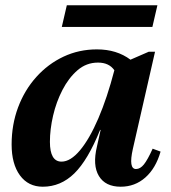

<svg xmlns="http://www.w3.org/2000/svg" viewBox="-20 -693 649 727"><path d="M142 14Q87 14 55.5 -29Q24 -72 24 -146Q24 -221 48.5 -286.5Q73 -352 117.5 -401.5Q162 -451 220.5 -478.5Q279 -506 347 -506Q422 -506 474 -467L543 -497H567L483 -129Q466 -53 495 -53Q511 -53 525 -70.5Q539 -88 558 -130L588 -119Q570 -56 530.5 -21Q491 14 437 14Q379 14 354.5 -26.5Q330 -67 347 -138L361 -201H359Q313 -87 261.5 -36.5Q210 14 142 14ZM169 -156Q169 -81 213 -81Q247 -81 283 -124Q319 -167 352.5 -245Q386 -323 413 -427Q393 -456 351 -456Q307 -456 273.5 -427Q240 -398 216.5 -352.5Q193 -307 181 -255Q169 -203 169 -156ZM214 -591 233 -673H576L557 -591Z"/></svg>

Font: Platypi SemiBold
Style: Italic
Weight: 600
Italic angle: -13°
Designer: David Sargent
Foundry: Bolt Cutter Type
Version: Version 1.200; ttfautohint (v1.8.4.7-5d5b)